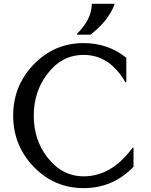

<svg xmlns="http://www.w3.org/2000/svg" viewBox="-20 -972 790 1002"><path d="M577.1 -952.1V-947.3Q543.9 -861.8 452.1 -791H382.3V-795.9Q459 -872.1 459 -952.1ZM676.8 -201.2V-101.6Q569.3 9.8 416.5 9.8Q263.7 9.8 156.2 -101.3Q48.8 -212.4 48.8 -368.7Q48.8 -524.9 156.2 -636Q263.7 -747.1 416.5 -747.1Q543.9 -747.1 639.2 -670.4V-543H634.3Q622.1 -564.9 606.9 -585Q529.8 -685.5 416.5 -685.5Q301.8 -685.5 226.1 -585Q156.2 -492.2 156.2 -368.7Q156.2 -243.2 226.1 -152.3Q303.2 -51.8 416.5 -51.8Q563 -51.8 671.9 -201.2Z"/></svg>

Font: Classica
Style: Book
Weight: 400
Version: Version 1.001